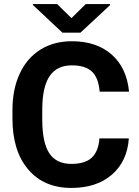

<svg xmlns="http://www.w3.org/2000/svg" viewBox="-20 -926 694 956"><path d="M621.6 -236.8Q613.3 -122.1 536.9 -56.2Q460.4 9.8 335.4 9.8Q198.7 9.8 120.4 -82.3Q42 -174.3 42 -335V-378.4Q42 -481 78.1 -559.1Q114.3 -637.2 181.4 -679Q248.5 -720.7 337.4 -720.7Q460.4 -720.7 535.6 -654.8Q610.8 -588.9 622.6 -469.7H476.1Q470.7 -538.6 437.7 -569.6Q404.8 -600.6 337.4 -600.6Q264.2 -600.6 227.8 -548.1Q191.4 -495.6 190.4 -385.3V-331.5Q190.4 -216.3 225.3 -163.1Q260.3 -109.9 335.4 -109.9Q403.3 -109.9 436.8 -140.9Q470.2 -171.9 475.1 -236.8ZM335.9 -835.9 407.2 -905.8H527.8V-900.4L380.4 -763.2H291L143.6 -901.4V-905.8H264.2Z"/></svg>

Font: Robotiche
Style: Bold
Weight: 700
Designer: Google
Version: Version 2.001150; 2014